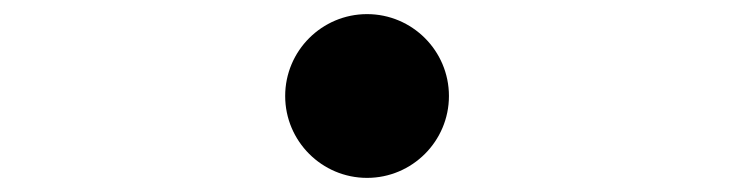

<svg xmlns="http://www.w3.org/2000/svg" viewBox="-20 -516 1040 272"><path d="M384 -380C384 -316 436 -264 500 -264C564 -264 616 -316 616 -380C616 -444 564 -496 500 -496C436 -496 384 -444 384 -380Z"/></svg>

Font: Genne Gothic Medium
Style: Regular
Weight: 500
Designer: Ryoko NISHIZUKA (kana & ideographs); Paul D. Hunt (Latin, Greek & Cyrillic); Wenlong ZHANG (bopomofo); Sandoll Communica
Foundry: Adobe Systems Incorporated
Version: Version 1.004;PS 1.004;hotconv 16.6.51;makeotf.lib2.5.65220